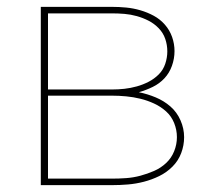

<svg xmlns="http://www.w3.org/2000/svg" viewBox="-20 -540 640 560"><path d="M99 0V-520H306Q327 -520 348 -518Q369 -516 389.5 -510Q410 -504 428.5 -494Q447 -484 461 -468Q475 -452 482 -432Q489 -412 489 -391Q489 -369 481.5 -348Q474 -327 459.5 -311.5Q445 -296 425.5 -286.5Q406 -277 385 -271Q410 -266 434 -256Q458 -246 477 -229.5Q496 -213 506.5 -189Q517 -165 517 -140Q517 -116 508.5 -93.5Q500 -71 483 -54Q466 -37 444.5 -26.5Q423 -16 400 -10Q377 -4 353.5 -2Q330 0 306 0ZM120 -279H306Q325 -279 343 -281Q361 -283 379 -288Q397 -293 413.5 -301.5Q430 -310 443 -323Q456 -336 462 -354Q468 -372 468 -390Q468 -409 462 -426.5Q456 -444 443 -457.5Q430 -471 413.5 -479.5Q397 -488 379 -493Q361 -498 343 -499.5Q325 -501 306 -501H120ZM306 -19Q327 -19 348 -20.5Q369 -22 389.5 -27.5Q410 -33 429.5 -41.5Q449 -50 464.5 -64.5Q480 -79 488 -99Q496 -119 496 -140Q496 -161 488 -181Q480 -201 464.5 -215Q449 -229 429.5 -238Q410 -247 389.5 -252Q369 -257 348 -259Q327 -261 306 -261H120V-19Z"/></svg>

Font: Iosevka Aile Thin
Style: Regular
Weight: 100
Designer: Belleve Invis
Foundry: Belleve Invis
Version: Version 31.1.0; ttfautohint (v1.8.4)